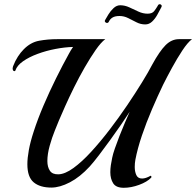

<svg xmlns="http://www.w3.org/2000/svg" viewBox="-20 -884 932 912"><path d="M670 -768Q648 -768 628.5 -778Q609 -788 589 -798Q569 -808 548 -808Q527 -808 515 -801Q503 -794 497 -781Q494 -775 488 -775Q483 -775 479.5 -779.5Q476 -784 480 -790Q485 -799 495 -815.5Q505 -832 519.5 -845.5Q534 -859 551 -859Q573 -859 594.5 -849Q616 -839 637.5 -829Q659 -819 681 -819Q703 -819 712.5 -831.5Q722 -844 729 -856Q732 -864 739 -864Q744 -864 747 -859.5Q750 -855 745 -847Q737 -831 726.5 -812.5Q716 -794 702 -781Q688 -768 670 -768ZM568 8Q531 8 517.5 -13.5Q504 -35 504 -66Q504 -82 506.5 -99.5Q509 -117 513 -135Q516 -151 525.5 -178.5Q535 -206 547.5 -238Q560 -270 573 -300.5Q586 -331 596 -353Q580 -328 555.5 -292.5Q531 -257 503.5 -219Q476 -181 450.5 -147.5Q425 -114 406 -93Q360 -43 312 -18Q264 7 224 7Q170 7 140 -18Q110 -43 110 -104Q110 -133 117 -171.5Q124 -210 140 -259Q159 -318 187 -383.5Q215 -449 246.5 -512.5Q278 -576 308 -630Q310 -634 316.5 -645Q323 -656 327 -661Q288 -660 243.5 -651.5Q199 -643 158.5 -628Q118 -613 89.5 -593Q61 -573 53 -549Q52 -546 49 -546Q40 -546 40 -560Q40 -563 42 -569Q52 -595 65 -615Q78 -635 92 -649Q125 -683 166 -690.5Q207 -698 253 -698H480Q459 -682 434 -646Q409 -610 382.5 -564Q356 -518 332 -469.5Q308 -421 289.5 -379.5Q271 -338 260 -312Q254 -297 240.5 -264Q227 -231 216 -191.5Q205 -152 205 -119Q205 -91 217 -73Q229 -55 258 -56Q289 -57 329 -86Q369 -115 413 -163Q457 -211 501 -268.5Q545 -326 584.5 -384.5Q624 -443 655 -493.5Q686 -544 703 -577Q738 -641 766.5 -669.5Q795 -698 830 -698H892Q871 -682 846 -644Q821 -606 797 -562Q773 -518 755 -482Q729 -428 702 -365Q675 -302 654 -240Q633 -178 623 -125Q620 -109 620 -91Q620 -69 627.5 -52.5Q635 -36 655 -36Q672 -36 695 -49H696Q698 -49 699 -45.5Q700 -42 698 -40Q679 -20 641 -6Q603 8 568 8Z"/></svg>

Font: Playball
Style: Regular
Weight: 400
Designer: Robert E. Leuschke
Foundry: Robert E. Leuschke
Version: Version 1.010